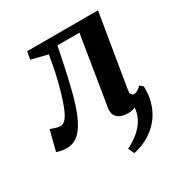

<svg xmlns="http://www.w3.org/2000/svg" viewBox="-207 -682 980 1028"><g transform="rotate(-30 283.0 -168.0)"><path d="M328.5 211.5 311.5 174.5Q347 158 377.5 133.5Q408 109 428.2 76.2Q448.5 43.5 452.5 1.5Q442 5.5 430.8 7.8Q419.5 10 407.5 10Q365.5 10 343.2 -10Q321 -30 327.5 -70L396.5 -494H260.5Q240.5 -395 222.5 -314.2Q204.5 -233.5 185.2 -172.5Q166 -111.5 143 -71Q121.5 -32.5 94 -12.2Q66.5 8 28.5 8Q10.5 8 -7.8 4Q-26 0 -31.5 -3.5L0 -127Q4.5 -125 14.5 -121.5Q24.5 -118 36.8 -114.8Q49 -111.5 60 -111.5Q77.5 -111.5 91.8 -128.2Q106 -145 117 -170.2Q128 -195.5 137 -223Q146 -250.5 152 -272Q160.5 -300.5 167 -327Q173.5 -353.5 178.8 -378.8Q184 -404 188.2 -428Q192.5 -452 196.5 -475.5L96 -500L104.5 -548H542.5L468 -98.5Q465 -77 471.8 -70Q478.5 -63 488.5 -63Q498 -63 509.8 -70.5Q521.5 -78 532.5 -89L551.5 -71.5Q553 -4.5 533.5 45.2Q514 95 480.8 129.2Q447.5 163.5 407.8 183.8Q368 204 328.5 211.5Z"/></g></svg>

Font: Merriweather 36pt
Style: Bold Italic
Weight: 700
Italic angle: -7.8°
Version: Version 2.101